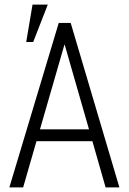

<svg xmlns="http://www.w3.org/2000/svg" viewBox="-20 -810 557 830"><path d="M152.8 -251H364.7L259.8 -616.2H258.3ZM379.4 -199.7H137.7L80.1 0H20.5L233.9 -710.9H285.6L496.1 0H436.5ZM120.6 -790H186.5L123.5 -628.4H93.3Z"/></svg>

Font: RobotoCondensed-Light
Style: Light
Weight: 300
Designer: Google
Version: Version 1.200311; 2013